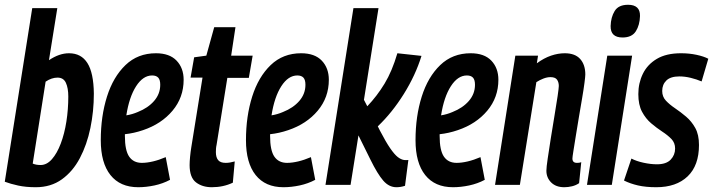

<svg xmlns="http://www.w3.org/2000/svg" viewBox="-24 -774 2986 804"><path d="M216 -740 181 -522Q224 -551 265 -551Q316 -551 342 -510Q368 -469 369 -382Q369 -308 354.5 -238Q340 -168 310.5 -112Q281 -56 235 -23Q189 10 126 10Q84 10 52 3Q20 -4 -4 -13L111 -740ZM217 -449Q192 -449 167 -432L113 -89Q127 -83 146 -83Q172 -83 193.5 -107.5Q215 -132 230.5 -173Q246 -214 254 -265Q262 -316 262 -370Q262 -405 252 -427Q242 -449 217 -449Z M688 -21Q658 -5 623 2.5Q588 10 555 10Q479 10 438.5 -41Q398 -92 398 -187Q398 -287 424 -369.5Q450 -452 501.5 -501.5Q553 -551 629 -551Q686 -551 715.5 -520Q745 -489 745 -440Q745 -366 698.5 -310.5Q652 -255 575 -229Q537 -216 499 -212V-205Q499 -144 517 -118Q535 -92 570 -92Q591 -92 616.5 -98Q642 -104 670 -116ZM613 -458Q575 -458 546 -413Q517 -368 505 -291Q530 -295 553 -305Q596 -322 621.5 -351.5Q647 -381 647 -419Q647 -440 638.5 -449Q630 -458 613 -458Z M959 -98 951 -9Q911 10 863 10Q823 10 796.5 -10.5Q770 -31 770 -83Q770 -97 772 -118Q774 -139 777 -157L824 -449H774L789 -534L840 -541L873 -660H962L944 -541H1034L1018 -448H928L883 -168Q881 -159 880.5 -151.5Q880 -144 880 -137Q880 -115 889.5 -103.5Q899 -92 921 -92Q930 -92 939 -93.5Q948 -95 959 -98Z M1296 -21Q1266 -5 1231 2.5Q1196 10 1163 10Q1087 10 1046.5 -41Q1006 -92 1006 -187Q1006 -287 1032 -369.5Q1058 -452 1109.5 -501.5Q1161 -551 1237 -551Q1294 -551 1323.5 -520Q1353 -489 1353 -440Q1353 -366 1306.5 -310.5Q1260 -255 1183 -229Q1145 -216 1107 -212V-205Q1107 -144 1125 -118Q1143 -92 1178 -92Q1199 -92 1224.5 -98Q1250 -104 1278 -116ZM1221 -458Q1183 -458 1154 -413Q1125 -368 1113 -291Q1138 -295 1161 -305Q1204 -322 1229.5 -351.5Q1255 -381 1255 -419Q1255 -440 1246.5 -449Q1238 -458 1221 -458Z M1339 0 1456 -740H1561L1500 -356L1514 -329Q1555 -372 1586.5 -424Q1618 -476 1640 -551L1741 -540Q1716 -459 1667 -380.5Q1618 -302 1558 -245L1567 -227Q1592 -179 1610 -153Q1628 -127 1641.5 -116.5Q1655 -106 1668 -104Q1677 -103 1686 -104L1672 4Q1663 7 1654 8.5Q1645 10 1636 10Q1605 10 1581 -17.5Q1557 -45 1527 -106L1477 -207L1444 0Z M2006 -21Q1976 -5 1941 2.5Q1906 10 1873 10Q1797 10 1756.5 -41Q1716 -92 1716 -187Q1716 -287 1742 -369.5Q1768 -452 1819.5 -501.5Q1871 -551 1947 -551Q2004 -551 2033.5 -520Q2063 -489 2063 -440Q2063 -366 2016.5 -310.5Q1970 -255 1893 -229Q1855 -216 1817 -212V-205Q1817 -144 1835 -118Q1853 -92 1888 -92Q1909 -92 1934.5 -98Q1960 -104 1988 -116ZM1931 -458Q1893 -458 1864 -413Q1835 -368 1823 -291Q1848 -295 1871 -305Q1914 -322 1939.5 -351.5Q1965 -381 1965 -419Q1965 -440 1956.5 -449Q1948 -458 1931 -458Z M2134 -541H2229L2224 -509Q2254 -531 2283.5 -541Q2313 -551 2341 -551Q2384 -551 2405.5 -527Q2427 -503 2427 -462Q2427 -454 2423.5 -427Q2420 -400 2413.5 -362Q2407 -324 2400 -282.5Q2393 -241 2387 -203.5Q2381 -166 2377 -141Q2373 -116 2373 -110Q2373 -92 2392 -92Q2396 -92 2400.5 -92.5Q2405 -93 2410 -95L2401 -7Q2388 2 2371.5 6Q2355 10 2339 10Q2304 10 2284 -10Q2264 -30 2264 -59Q2264 -73 2269.5 -110Q2275 -147 2282.5 -195Q2290 -243 2298 -290Q2306 -337 2311 -371.5Q2316 -406 2316 -414Q2316 -430 2308.5 -440.5Q2301 -451 2281 -451Q2267 -451 2251.5 -445Q2236 -439 2222 -430L2153 0H2049Z M2606 -754Q2657 -754 2656 -707Q2655 -669 2638.5 -643Q2622 -617 2583 -617Q2532 -617 2533 -665Q2534 -702 2550 -728Q2566 -754 2606 -754ZM2434 0 2519 -541H2623L2538 0Z M2589 -18 2620 -110Q2641 -99 2671 -92.5Q2701 -86 2727 -86Q2766 -86 2784.5 -105.5Q2803 -125 2803 -152Q2803 -176 2787.5 -192Q2772 -208 2749 -223Q2726 -238 2703 -257.5Q2680 -277 2664.5 -306Q2649 -335 2649 -380Q2649 -426 2668 -465Q2687 -504 2726.5 -527.5Q2766 -551 2828 -551Q2862 -551 2892.5 -544.5Q2923 -538 2942 -528L2914 -433Q2893 -442 2868.5 -448Q2844 -454 2821 -454Q2784 -454 2766.5 -437Q2749 -420 2749 -393Q2749 -369 2764.5 -352.5Q2780 -336 2803 -320.5Q2826 -305 2849 -285.5Q2872 -266 2887.5 -238Q2903 -210 2903 -167Q2903 -81 2855.5 -35.5Q2808 10 2724 10Q2680 10 2647.5 2.5Q2615 -5 2589 -18Z"/></svg>

Font: Georama Condensed SemiBold
Style: Italic
Weight: 600
Width: 3
Italic angle: -9°
Designer: Jean-Baptiste Levee
Foundry: Production Type
Version: Version 1.000